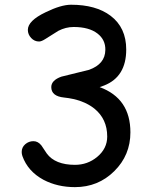

<svg xmlns="http://www.w3.org/2000/svg" viewBox="-20 -765 650 808"><path d="M295.4 22.5Q221.7 22.5 163.1 -8.3Q97.2 -43.9 74.2 -108.4Q71.3 -117.2 71.3 -125.5Q71.3 -145 86.2 -158Q101.1 -170.9 120.6 -170.9Q140.1 -170.9 154.3 -152.8L176.8 -119.1Q194.3 -95.2 224.1 -83.3Q253.9 -71.3 295.4 -71.3Q348.6 -71.3 388.7 -104.5Q431.2 -139.6 431.2 -190.4Q431.2 -264.2 377 -308.1Q329.1 -346.2 250 -354.5Q195.8 -359.9 195.8 -398.4Q195.8 -427.2 238.3 -442.4L355 -471.2Q388.7 -483.4 405.8 -504.2Q422.9 -524.9 423.3 -554.7Q424.3 -597.7 390.1 -624Q354.5 -651.4 290 -651.4Q256.8 -651.4 225.6 -635.3L170.4 -600.6Q154.3 -590.3 144.5 -590.3Q125 -590.3 111.1 -605.2Q97.2 -620.1 97.2 -639.2Q97.2 -677.7 171.9 -713.4Q236.8 -745.1 278.8 -745.1Q383.8 -745.1 445.3 -698.7Q511.2 -648.9 511.2 -556.6Q511.2 -441.9 418.5 -405.3Q410.2 -401.9 399.4 -398.4Q464.4 -374.5 496.6 -326.9Q528.8 -279.3 528.8 -208Q528.8 -111.8 460.9 -44.7Q393.1 22.5 295.4 22.5Z"/></svg>

Font: Righma Çiddhi
Style: Regular
Weight: 400
Designer: R.S. Wihananto
Foundry: R.S. Wihananto
Version: Version 2.0.1